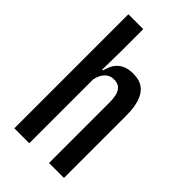

<svg xmlns="http://www.w3.org/2000/svg" viewBox="-208 -727 791 791"><g transform="rotate(45 187.0 -332.0)"><path d="M246 0V-352Q246 -378.5 240.8 -396.5Q235.5 -414.5 223.8 -423.8Q212 -433 192 -433Q174.5 -433 161.8 -424.5Q149 -416 141.2 -401Q133.5 -386 130 -366.5L106.5 -426.5H133.5Q139 -450 150.2 -467.8Q161.5 -485.5 181.5 -495.8Q201.5 -506 231.5 -506Q267 -506 289.2 -490Q311.5 -474 322.2 -442.2Q333 -410.5 333 -363V0ZM44 0V-664.5H130.5V-533L128.5 -405.5L131 -391.5V0Z"/></g></svg>

Font: Anek Latin Condensed Medium
Style: Regular
Weight: 500
Width: 3
Designer: Yesha Goshar
Foundry: Ek Type
Version: Version 1.003